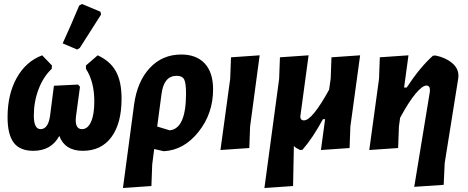

<svg xmlns="http://www.w3.org/2000/svg" viewBox="-20 -750 2350 965"><path d="M378 -722 392 -730 485 -691 488 -677Q441 -602 381 -509L368 -501L295 -532Q338 -626 378 -722ZM147 8Q80 8 49 -33Q18 -74 18 -161Q18 -276 64 -358.5Q110 -441 192 -472L241 -421L240 -404Q198 -365 174 -302Q150 -239 150 -169Q150 -101 184 -101Q223 -101 232 -171L251 -319L372 -325L382 -314L362 -166Q354 -101 392 -101Q421 -101 437.5 -137.5Q454 -174 454 -241Q454 -339 412 -404V-421L471 -472Q534 -443 562.5 -391.5Q591 -340 591 -254Q591 -130 540 -61Q489 8 396 8Q306 8 278 -67Q238 8 147 8Z M598 195 654 -225Q670 -341 733 -408.5Q796 -476 891 -476Q967 -476 1009 -431Q1051 -386 1051 -301Q1051 -179 977.5 -87Q904 5 803 10L755 -1L745 77L741 185ZM792 -279 770 -114 833 -95Q915 -103 915 -280Q915 -333 905.5 -351Q896 -369 868 -369Q804 -369 792 -279Z M1285 -472 1237 -114 1233 -6 1088 4 1137 -354 1141 -462Z M1490 -169Q1487 -145 1508 -145Q1549 -145 1634 -299L1642 -354L1646 -462L1790 -472L1741 -114L1737 -6L1593 4L1614 -151H1603Q1551 -55 1500 3L1488 4Q1470 -4 1457 -16L1453 185L1309 195L1383 -354L1387 -462L1531 -472Z M2033 -472 2011 -310H2024Q2091 -412 2156 -470L2169 -471Q2219 -461 2252 -433.5Q2285 -406 2284 -368L2283 -355L2215 70L2210 179L2062 189L2140 -286L2141 -297Q2141 -320 2123 -320Q2103 -320 2068.5 -279Q2034 -238 1991 -158L1985 -114L1981 -6L1836 4L1885 -354L1889 -462Z"/></svg>

Font: Alegreya Sans ExtraBold
Style: Italic
Weight: 800
Italic angle: -7°
Designer: Juan Pablo del Peral
Foundry: Huerta Tipografica
Version: Version 2.007